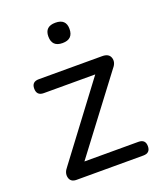

<svg xmlns="http://www.w3.org/2000/svg" viewBox="-132 -786 728 870"><g transform="rotate(-20 232.5 -351.0)"><path d="M239 -604Q188 -604 188 -654Q188 -702 239 -702Q290 -702 290 -654Q290 -604 239 -604ZM86 0Q58 0 52 -23.5Q46 -47 66 -70L329 -420H81Q47 -420 47 -454Q47 -487 81 -487H387Q419 -487 426.5 -464Q434 -441 414 -418L148 -66H408Q442 -66 442 -33Q442 0 408 0Z"/></g></svg>

Font: Chiron GoRound TC N
Style: Regular
Weight: 350
Designer: Ryoko NISHIZUKA 西塚涼子 (kana, bopomofo & ideographs); Paul D. Hunt (Latin, Greek & Cyrillic); Sandoll Communications 산돌커뮤니
Foundry: Adobe
Version: Version 1.000;hotconv 1.1.1;makeotfexe 2.6.0